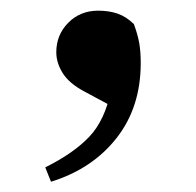

<svg xmlns="http://www.w3.org/2000/svg" viewBox="-20 -163 375 367"><path d="M77.5 184.4 66.5 156.9Q120.9 129.9 150.9 98.1Q180.9 66.3 192.3 9.1L204.8 46L140.9 11.7Q112.2 -3.6 99.9 -23.2Q87.6 -42.8 87.6 -63.2Q87.6 -96.3 110.4 -119.4Q133.1 -142.6 167.8 -142.6Q188.1 -142.6 204.4 -137.1Q220.8 -131.6 235.9 -117Q243.1 -97.4 246.1 -81Q249 -64.7 249 -42.5Q249 42 202.8 100.9Q156.5 159.8 77.5 184.4Z"/></svg>

Font: Source Han Serif JP VF
Style: Regular
Weight: 250
Designer: Ryoko NISHIZUKA 西塚涼子 (kana & ideographs); Frank Grießhammer (Latin, Greek & Cyrillic); Wenlong ZHANG 张文龙 (bopomofo); San
Foundry: Adobe
Version: Version 2.001;hotconv 1.1.0;makeotfexe 2.6.0